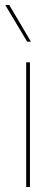

<svg xmlns="http://www.w3.org/2000/svg" viewBox="-20 -750 225 770"><path d="M100.1 -500V0H85V-500ZM1 -730H17.1L104 -583H88.9Z"/></svg>

Font: Human Sans Thin
Style: Regular
Weight: 100
Designer: Tim Radville
Foundry: Continuum
Version: Version 1.000;FEAKit 1.0